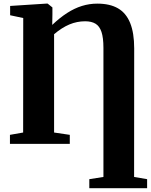

<svg xmlns="http://www.w3.org/2000/svg" viewBox="-20 -774 812 1033"><path d="M460.5 238.5V190L536.5 178V-516Q536.5 -571 526 -602.2Q515.5 -633.5 493.8 -646.5Q472 -659.5 438 -659.5Q394 -659.5 353.5 -642.5Q313 -625.5 271 -590V-61L355.5 -48.5V0H33.5V-48.5L104.5 -61L105 -677L34.5 -692V-742L227.5 -754.5H236.5L262 -734V-696.5L261 -640Q301.5 -678.5 341 -704Q380.5 -729.5 420.8 -742Q461 -754.5 503.5 -754.5Q571 -754.5 614.8 -729.2Q658.5 -704 680.2 -650.5Q702 -597 702 -513L701.5 178L771.5 190V238.5Z"/></svg>

Font: Merriweather 60pt ExtraBold
Style: Regular
Weight: 800
Version: Version 2.100